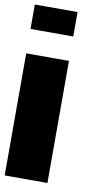

<svg xmlns="http://www.w3.org/2000/svg" viewBox="-97 -921 537 968"><g transform="rotate(10 172.0 -437.5)"><path d="M218.8 -875V-750H0V-875ZM218.8 0H0V-625H218.8Z"/></g></svg>

Font: CraftyPE
Style: Regular
Weight: 400
Designer: Erek Butcher
Foundry: Haunted Coop
Version: Version 0.018;April 4, 2024;FontCreator 15.0.0.2962 64-bit